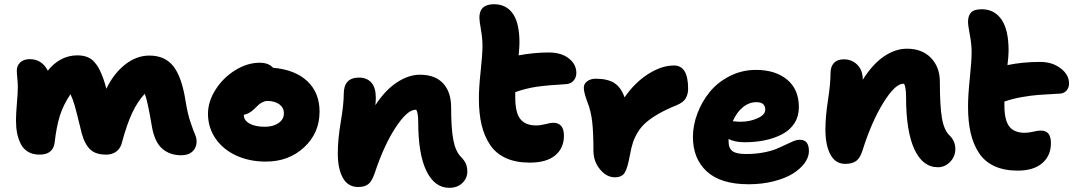

<svg xmlns="http://www.w3.org/2000/svg" viewBox="-20 -818 5125 915"><path d="M168 -81.1Q136.2 -81.1 113.5 -94.7Q90.8 -108.4 78.9 -132.3Q66.9 -156.2 61.5 -183.6Q56.2 -210.9 56.2 -244.1Q56.2 -274.9 60.5 -325Q64.9 -375 64.9 -404.8Q64.9 -418.9 62.5 -444.8Q60.1 -470.7 60.1 -481.9Q60.1 -504.9 76.4 -520.5Q92.8 -536.1 122.1 -536.1Q179.2 -536.1 208 -481Q233.4 -514.6 269.8 -534.4Q306.2 -554.2 348.1 -554.2Q375 -554.2 395 -546.6Q415 -539.1 429.2 -523.2Q443.4 -507.3 452.6 -489.5Q461.9 -471.7 472.2 -443.8Q480.5 -420.4 486.8 -395Q522.9 -469.2 577.1 -511.2Q631.3 -553.2 691.9 -553.2Q766.1 -553.2 806.2 -502.2Q846.2 -451.2 863.8 -339.8Q873.5 -278.3 887.2 -237.5Q900.9 -196.8 908.9 -178.5Q917 -160.2 917 -144Q917 -115.2 897.9 -96.7Q878.9 -78.1 844.2 -78.1Q788.6 -78.1 752.7 -109.9Q716.8 -141.6 704.1 -213.9Q683.1 -339.4 669.9 -371.1Q634.8 -333.5 609.6 -279.3Q584.5 -225.1 562 -142.1Q555.7 -112.3 535.4 -96.7Q515.1 -81.1 485.8 -81.1Q456.1 -81.1 434.8 -89.8Q413.6 -98.6 399.7 -117.2Q385.7 -135.7 377.4 -158Q369.1 -180.2 361.8 -213.9Q344.2 -286.1 335.7 -315.9Q327.1 -345.7 315.9 -369.1Q281.2 -317.4 265.1 -265.9Q249 -214.4 240.2 -137.2Q232.4 -81.1 168 -81.1Z M1247.1 -47.9Q1168 -47.9 1105 -77.1Q1042 -106.4 1006.6 -158.7Q971.2 -210.9 971.2 -275.9Q971.2 -334 1007.3 -390.9Q1043.5 -447.8 1101.1 -483.4Q1158.7 -519 1217.3 -519Q1260.3 -519 1281.2 -495.1Q1386.7 -485.8 1444.8 -430.9Q1502.9 -376 1502.9 -286.1Q1502.9 -184.1 1429.4 -116Q1356 -47.9 1247.1 -47.9ZM1142.1 -269Q1142.1 -244.1 1169.4 -229Q1196.8 -213.9 1242.2 -213.9Q1282.2 -213.9 1307.6 -231.7Q1333 -249.5 1333 -277.8Q1333 -304.7 1311.3 -320.8Q1289.6 -336.9 1254.9 -336.9Q1242.7 -336.9 1231.2 -331.1Q1219.7 -325.2 1212.9 -319.1Q1206.1 -313 1189.9 -296.9Q1167 -275.4 1142.1 -271Z M2121.1 77.1Q2051.3 77.1 2012.2 -3.2Q1973.1 -83.5 1973.1 -235.8Q1973.1 -278.3 1963.9 -294.9H1960Q1920.9 -294.9 1865.5 -210.7Q1810.1 -126.5 1766.1 5.9Q1753.4 44.4 1736.1 58.8Q1718.8 73.2 1687 73.2Q1638.2 73.2 1614 29.8Q1589.8 -13.7 1589.8 -86.9Q1589.8 -153.8 1604 -237.5Q1618.2 -321.3 1618.2 -370.1Q1618.2 -448.2 1690.9 -448.2Q1728.5 -448.2 1749.8 -424.3Q1771 -400.4 1771 -352.1Q1771 -339.4 1769 -316.9Q1814.9 -387.7 1870.8 -424.8Q1926.8 -461.9 1981 -461.9Q2054.2 -461.9 2092 -420.4Q2129.9 -378.9 2129.9 -307.1Q2129.9 -204.1 2140.6 -149.9Q2151.4 -95.7 2176.3 -70.8Q2192.4 -54.7 2199.7 -38.8Q2207 -22.9 2207 0Q2207 31.2 2183.3 54.2Q2159.7 77.1 2121.1 77.1Z M2504.4 -43Q2438.5 -43 2391.1 -64.5Q2343.8 -85.9 2315.9 -127.2Q2288.1 -168.5 2275.1 -222.9Q2262.2 -277.3 2262.2 -348.1Q2262.2 -401.4 2270.8 -480Q2279.3 -558.6 2279.3 -601.1Q2279.3 -635.3 2272 -676.8Q2264.6 -718.3 2264.6 -733.9Q2264.6 -797.9 2334.5 -797.9Q2392.1 -797.9 2423.8 -753.2Q2455.6 -708.5 2455.6 -613.8Q2455.6 -596.2 2451.7 -554.2Q2525.9 -567.9 2595.2 -567.9Q2654.8 -567.9 2690.7 -539.8Q2726.6 -511.7 2726.6 -470.2Q2726.6 -448.2 2713.1 -433.3Q2699.7 -418.5 2678.2 -417Q2590.3 -412.1 2539.3 -404.8Q2488.3 -397.5 2435.5 -378.9V-354Q2435.5 -281.2 2459.7 -250.7Q2483.9 -220.2 2535.6 -220.2Q2555.7 -220.2 2579.8 -226.6Q2604 -232.9 2616.2 -232.9Q2667.5 -232.9 2667.5 -170.9Q2667.5 -112.3 2626 -77.6Q2584.5 -43 2504.4 -43Z M2910.2 26.9Q2870.6 26.9 2839.4 -11Q2808.1 -48.8 2808.1 -100.1Q2808.1 -188 2802 -239.3Q2795.9 -290.5 2779.3 -332Q2762.2 -377 2762.2 -399.9Q2762.2 -418.9 2778.6 -430.9Q2794.9 -442.9 2819.3 -442.9Q2874.5 -442.9 2906.7 -422.9Q2939 -402.8 2956.5 -354Q3004.9 -424.3 3068.8 -465.1Q3132.8 -505.9 3192.4 -505.9Q3259.3 -505.9 3259.3 -395Q3259.3 -369.1 3248 -349.6Q3236.8 -330.1 3205.1 -316.9Q3155.8 -296.9 3120.1 -276.6Q3084.5 -256.3 3060.5 -235.8Q3036.6 -215.3 3021 -190.4Q3005.4 -165.5 2996.8 -140.1Q2988.3 -114.7 2982.4 -81.1Q2970.7 -16.1 2957 5.4Q2943.4 26.9 2910.2 26.9Z M3547.9 60.1Q3414.6 60.1 3348.4 -1Q3282.2 -62 3282.2 -165Q3282.2 -221.2 3303.7 -277.8Q3325.2 -334.5 3363 -380.6Q3400.9 -426.8 3458.5 -455.8Q3516.1 -484.9 3582 -484.9Q3675.3 -484.9 3731.2 -438.5Q3787.1 -392.1 3787.1 -307.1Q3787.1 -264.2 3766.4 -231.4Q3745.6 -198.7 3709.2 -179.2Q3672.9 -159.7 3627.2 -149.9Q3581.5 -140.1 3527.8 -140.1Q3482.4 -140.1 3452.1 -155.8V-144Q3452.1 -111.8 3470.5 -97.9Q3488.8 -84 3535.2 -84Q3579.6 -84 3617.2 -91.1Q3654.8 -98.1 3679 -108.2Q3703.1 -118.2 3722.9 -127.9Q3742.7 -137.7 3760 -144.8Q3777.3 -151.9 3792 -151.9Q3835 -151.9 3835 -98.1Q3835 -68.8 3814.5 -40.8Q3793.9 -12.7 3757.8 9.8Q3721.7 32.2 3666.5 46.1Q3611.3 60.1 3547.9 60.1ZM3585 -331.1Q3548.8 -331.1 3519 -305.9Q3489.3 -280.8 3472.2 -240.2Q3496.6 -237.8 3509.3 -237.8Q3553.2 -237.8 3590.1 -254.4Q3627 -271 3627 -294.9Q3627 -331.1 3585 -331.1Z M4449.7 -21Q4377.4 -21 4337.6 -106.7Q4297.9 -192.4 4297.9 -356.9Q4297.9 -400.9 4288.6 -418.9H4284.7Q4245.6 -418.9 4189.2 -327.6Q4132.8 -236.3 4089.8 -99.1Q4078.6 -64.5 4060.1 -50.8Q4041.5 -37.1 4007.8 -37.1Q3961.4 -37.1 3937.5 -81.5Q3913.6 -126 3913.6 -200.2Q3913.6 -261.7 3925.8 -340.3Q3938 -418.9 3938 -469.2Q3938 -500.5 3954.1 -517.8Q3970.2 -535.2 4001 -535.2Q4040.5 -535.2 4066.2 -508.8Q4091.8 -482.4 4091.8 -438Q4137.7 -511.7 4192.1 -548.8Q4246.6 -585.9 4301.8 -585.9Q4374.5 -585.9 4416.7 -542Q4459 -498 4459 -428.2Q4459 -313 4469 -254.6Q4479 -196.3 4506.8 -170.9Q4532.7 -145 4532.7 -107.9Q4532.7 -71.8 4507.8 -46.4Q4482.9 -21 4449.7 -21Z M4829.6 -4.9Q4765.1 -4.9 4718.8 -26.4Q4672.4 -47.9 4645.3 -89.1Q4618.2 -130.4 4605.7 -184.8Q4593.3 -239.3 4593.3 -310.1Q4593.3 -364.7 4601.8 -445.8Q4610.4 -526.9 4610.4 -570.8Q4610.4 -607.4 4601.8 -652.3Q4593.3 -697.3 4593.3 -713.9Q4593.3 -742.7 4607.4 -758.3Q4621.6 -773.9 4658.7 -773.9Q4718.8 -773.9 4752.7 -725.1Q4786.6 -676.3 4786.6 -576.2Q4786.6 -551.8 4781.2 -507.8Q4853 -522.9 4937.5 -522.9Q4994.6 -522.9 5034.7 -492.4Q5074.7 -461.9 5074.7 -419.9Q5074.7 -401.4 5063.5 -387.5Q5052.2 -373.5 5033.7 -372.1Q4961.9 -368.2 4929 -365.7Q4896 -363.3 4850.8 -355.5Q4805.7 -347.7 4766.6 -334V-315.9Q4766.6 -245.1 4790 -215.1Q4813.5 -185.1 4863.3 -185.1Q4880.9 -185.1 4904.1 -190.4Q4927.2 -195.8 4938.5 -195.8Q4964.4 -195.8 4976.3 -181.2Q4988.3 -166.5 4988.3 -136.2Q4988.3 -76.2 4947 -40.5Q4905.8 -4.9 4829.6 -4.9Z"/></svg>

Font: Shantell Sans Irregular Bouncy
Style: Regular
Weight: 800
Designer: Stephen Nixon, Anya Danilova, Shantell Martin
Foundry: Arrow Type
Version: Version 1.006;[9816181b4]